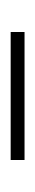

<svg xmlns="http://www.w3.org/2000/svg" viewBox="127 -449 66 360"><g transform="rotate(-90 160.0 -269.0)"><path d="M40 -256H280V-282H40Z"/></g></svg>

Font: Noto Sans Malayalam Thin
Style: Regular
Weight: 100
Designer: Jelle Bosma - Monotype Design Team
Foundry: Monotype Imaging Inc.
Version: Version 2.104